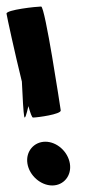

<svg xmlns="http://www.w3.org/2000/svg" viewBox="-57 -558 294 588"><path d="M27 -57C33 -20 68 10 103 10C138 10 163 -20 157 -57C151 -94 117 -124 82 -124C47 -124 21 -94 27 -57ZM-37 -516C-36 -508 -12 -397 10 -308C12 -259 15 -212 17 -202C19 -190 24 -207 30 -233C36 -211 41 -198 44 -198C57 -198 131 -208 129 -220C127 -233 81 -538 69 -538C56 -538 -39 -528 -37 -516Z"/></svg>

Font: Ampere
Style: SCRevIta
Weight: 400
Version: Version 1